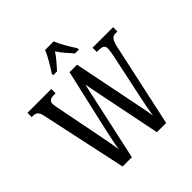

<svg xmlns="http://www.w3.org/2000/svg" viewBox="-236 -1117 1303 1303"><g transform="rotate(-45 416.0 -465.5)"><path d="M310 -784V-771H347C375 -804 409 -838 433 -877C457 -838 491 -804 519 -771H556V-784C531 -822 492 -886 475 -931H392C375 -886 335 -822 310 -784ZM72 -620 205 0H294L419 -571L534 0H623L752 -595C767 -661 781 -673 812 -673H828V-714H631V-673H649C684 -673 701 -664 701 -637C701 -622 696 -591 692 -572L623 -247C610 -184 602 -145 595 -98C588 -149 576 -202 563 -269L475 -707H403L307 -287C291 -215 277 -153 269 -100C263 -148 253 -199 241 -260L176 -590C173 -606 169 -625 169 -638C169 -660 185 -673 217 -673H235V-714H6V-673H16C47 -673 63 -663 72 -620Z"/></g></svg>

Font: Noto Serif Sinhala ExtraCondensed
Style: Regular
Weight: 400
Width: 2
Designer: Jelle Bosma - Monotype Design Team
Foundry: Monotype Imaging Inc.
Version: Version 2.007